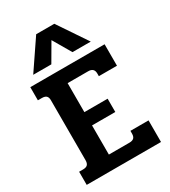

<svg xmlns="http://www.w3.org/2000/svg" viewBox="-214 -997 974 1101"><g transform="rotate(-30 273.0 -446.5)"><path d="M208 -893H328L458 -700H337L267 -820L197 -700H77ZM27 -87H53Q74 -87 83 -96.5Q92 -106 92 -126V-523Q92 -542 83 -551Q74 -560 53 -560H27V-647H519V-505H399V-523Q399 -560 360 -560H224V-368H378V-280H224V-87H360Q380 -87 389.5 -96Q399 -105 399 -125V-143H519V0H27Z"/></g></svg>

Font: Pridi Medium
Style: Regular
Weight: 500
Designer: Katatrad Team
Foundry: CadsonDemak
Version: Version 1.001